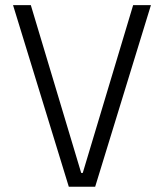

<svg xmlns="http://www.w3.org/2000/svg" viewBox="-20 -713 626 733"><path d="M242.7 0H343.3L556.2 -693.4H488.3L295.9 -52.7H290L97.7 -693.4H29.8Z"/></svg>

Font: Cascadia Mono NF Light
Style: Regular
Weight: 300
Monospace: yes
Designer: Aaron Bell
Foundry: Saja Typeworks
Version: Version 2404.023